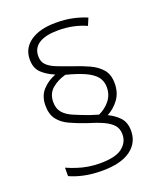

<svg xmlns="http://www.w3.org/2000/svg" viewBox="-141 -852 797 945"><g transform="rotate(-20 258.0 -379.5)"><path d="M77 -395Q77 -444 105 -475Q133 -506 175 -522Q134 -539 108 -564Q82 -589 82 -634Q82 -693 130.5 -727Q179 -761 264 -761Q313 -761 352 -752.5Q391 -744 424 -730L408 -692Q378 -706 341 -714Q304 -722 262 -722Q196 -722 161.5 -700Q127 -678 127 -635Q127 -606 144 -589Q161 -572 192.5 -559.5Q224 -547 267 -532Q313 -517 351 -499.5Q389 -482 412 -455Q435 -428 435 -382Q435 -333 410 -299Q385 -265 349 -246Q385 -229 408 -203.5Q431 -178 431 -135Q431 -72 380 -35Q329 2 231 2Q178 2 135 -7.5Q92 -17 63 -31V-75Q88 -64 115 -55Q142 -46 172 -41Q202 -36 233 -36Q315 -36 350 -63.5Q385 -91 385 -133Q385 -163 368 -182Q351 -201 319 -215.5Q287 -230 240 -244Q193 -260 156 -277Q119 -294 98 -321.5Q77 -349 77 -395ZM119 -398Q119 -364 136.5 -343Q154 -322 186.5 -308Q219 -294 262 -278L310 -263Q345 -279 368.5 -308Q392 -337 392 -377Q392 -410 373.5 -432.5Q355 -455 317.5 -472Q280 -489 221 -504Q179 -493 149 -467.5Q119 -442 119 -398Z"/></g></svg>

Font: Noto Sans Oriya ExtraLight
Style: Regular
Weight: 250
Version: Version 2.003